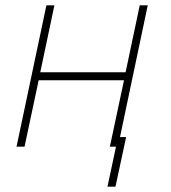

<svg xmlns="http://www.w3.org/2000/svg" viewBox="-20 -550 640 720"><path d="M42 0 154 -530H184L131 -279H451L504 -530H534L430 -36H453L413 150H383L415 0H392L445 -249H125L72 0Z"/></svg>

Font: Geist Mono Thin
Style: Italic
Weight: 100
Italic angle: -12°
Monospace: yes
Designer: Basement.studio, Andrés Briganti, Mateo Zaragoza
Foundry: Basement.studio, Vercel, Andrés Briganti, Guido Ferreyra, Mateo Zaragoza
Version: Version 1.500; ttfautohint (v1.8.4.7-5d5b)